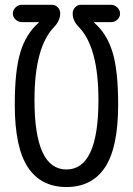

<svg xmlns="http://www.w3.org/2000/svg" viewBox="-20 -750 540 780"><path d="M68.4 -660.2Q54.7 -660.2 43.5 -670.4Q32.2 -680.7 32.2 -694.8Q32.2 -709 43 -719.7Q53.7 -730.5 68.4 -730.5H191.4Q205.1 -730.5 214.8 -720.2Q224.6 -710 224.6 -696.3Q224.6 -666 199.2 -639.6Q120.1 -557.6 120.1 -343.8Q120.1 -61.5 250 -61.5Q379.9 -61.5 379.9 -343.8Q379.9 -557.6 300.8 -639.6Q274.4 -666 275.4 -696.3Q275.4 -710 285.2 -720.2Q294.9 -730.5 308.6 -730.5H431.6Q445.3 -730.5 456.5 -719.7Q467.8 -709 467.8 -694.8Q467.8 -680.7 457 -670.4Q446.3 -660.2 431.6 -660.2H364.3Q362.3 -660.2 362.3 -659.2L363.3 -657.2Q414.1 -613.3 437 -538.6Q460 -463.9 460 -325.2Q460 -150.4 406.7 -70.3Q353.5 9.8 250 9.8Q146.5 9.8 93.3 -70.3Q40 -150.4 40 -325.2Q40 -463.9 63 -538.6Q85.9 -613.3 136.7 -657.2Q137.7 -658.2 137.7 -659.2Q137.7 -660.2 135.7 -660.2Z"/></svg>

Font: Rounded-X Mgen+ 2m regular
Style: Regular
Weight: 400
Designer: [Source Han Sans]
Ryoko NISHIZUKA  (kana & ideographs); Paul D. Hunt (Latin, Greek & Cyrillic); Wenlong ZHANG  (bopomofo
Version: Version 1.059.20150602